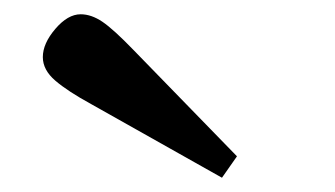

<svg xmlns="http://www.w3.org/2000/svg" viewBox="-20 -760 470 269"><path d="M40 -680Q40 -699 57.5 -719.5Q75 -740 93 -740Q108 -740 123.5 -729.5Q139 -719 167 -690L312 -541L291 -511L108 -614Q75 -632 57.5 -647Q40 -662 40 -680Z"/></svg>

Font: Heuristica
Style: Bold
Weight: 700
Version: Version 1.0.2